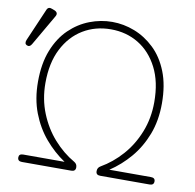

<svg xmlns="http://www.w3.org/2000/svg" viewBox="-97 -808 905 891"><g transform="rotate(10 356.0 -363.0)"><path d="M63 0Q43 0 43 -18Q43 -35 63 -35H258Q206 -70 164 -119.5Q122 -169 97 -234Q72 -299 72 -380Q72 -466 97 -529Q122 -592 164 -632.5Q206 -673 258 -693Q310 -713 364 -713Q418 -713 469.5 -693Q521 -673 563.5 -632.5Q606 -592 631 -529Q656 -466 656 -380Q656 -299 631 -234Q606 -169 564 -119.5Q522 -70 469 -35H665Q685 -35 685 -18Q685 0 665 0H432Q412 0 412 -18V-19Q412 -35 426 -43Q480 -74 524 -123.5Q568 -173 594 -238.5Q620 -304 620 -380Q620 -475 586 -541.5Q552 -608 494.5 -643Q437 -678 364 -678Q291 -678 233 -643Q175 -608 141 -541.5Q107 -475 107 -380Q107 -304 133.5 -238.5Q160 -173 204 -123.5Q248 -74 302 -43Q316 -35 316 -19Q316 0 296 0ZM15 -547Q6 -531 -8 -537Q-21 -543 -14 -561L52 -714Q59 -732 78 -724L91 -719Q110 -710 99 -692Z"/></g></svg>

Font: Zen Maru Gothic Light
Style: Regular
Weight: 300
Designer: Yoshimichi Ohira
Foundry: Positype
Version: Version 1.001